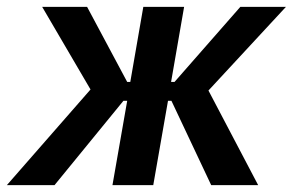

<svg xmlns="http://www.w3.org/2000/svg" viewBox="-60 -540 854 560"><path d="M-40 0H99L300 -246H311L268 0H387L430 -246H440L556 0H693L548 -276L774 -520H641L449 -301H439L477 -520H358L320 -301H311L194 -520H63L204 -279Z"/></svg>

Font: Fixel Display 20240404 SemiBold
Style: Italic
Weight: 600
Italic angle: -10°
Designer: AlfaBravo + MacPaw
Foundry: Kyrylo Tkachov, Marchela Mozhyna, Serhii Makarenko, Maria Weinstein, Zakhar Kryvoshyya
Version: Version 1.211;Glyphs 3.2 (3225)